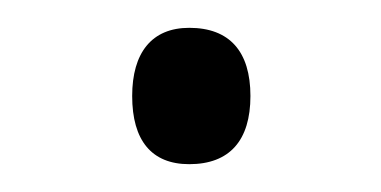

<svg xmlns="http://www.w3.org/2000/svg" viewBox="-20 -201 274 138"><path d="M75 -132C75 -100 89 -83 116 -83C145 -83 160 -100 160 -132C160 -164 145 -181 116 -181C89 -181 75 -163 75 -132Z"/></svg>

Font: Noto Sans Kannada UI SemiCondensed Light
Style: Regular
Weight: 300
Width: 4
Designer: Jelle Bosma - Monotype Design Team
Foundry: Monotype Imaging Inc.
Version: Version 2.005